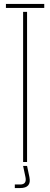

<svg xmlns="http://www.w3.org/2000/svg" viewBox="-20 -820 254 972"><path d="M10 -780V-800H204V-780ZM97 0V-760H117V0ZM55 132V114H82Q116.5 114 109 77L97 20H117L129 77Q140 132 82 132Z"/></svg>

Font: Big Shoulders Stencil Display Thin
Style: Regular
Weight: 100
Designer: Patric King
Foundry: XO Type Co
Version: Version 1.000